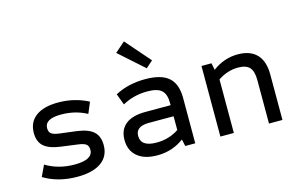

<svg xmlns="http://www.w3.org/2000/svg" viewBox="-94 -992 1928 1240"><g transform="rotate(-15 870.0 -371.5)"><path d="M288 12Q160 12 64 -46L99 -120Q183 -69 291 -69Q413 -69 413 -135Q413 -161 398 -172.5Q383 -184 344 -189L232 -204Q157 -214 122.5 -244.5Q88 -275 88 -334Q88 -406 140.5 -445Q193 -484 290 -484Q398 -484 491 -436L460 -362Q383 -404 288 -404Q179 -404 179 -341Q179 -316 194 -304.5Q209 -293 248 -288L360 -274Q435 -264 469.5 -233Q504 -202 504 -142Q504 -68 448 -28Q392 12 288 12Z M823 12Q737 12 689.5 -28Q642 -68 642 -139Q642 -207 687 -243Q732 -279 820 -279H988V-294Q988 -353 960 -378.5Q932 -404 865 -404Q774 -404 698 -362L670 -437Q759 -484 872 -484Q979 -484 1028.5 -440.5Q1078 -397 1078 -304V0H1011L1001 -46Q923 12 823 12ZM839 -69Q923 -69 988 -113V-205H823Q734 -205 734 -141Q734 -69 839 -69ZM901 -549 736 -696 803 -755 947 -590Z M1246 0V-472H1313L1322 -426Q1399 -484 1491 -484Q1574 -484 1617.5 -438.5Q1661 -393 1661 -305V0H1571V-291Q1571 -350 1547.5 -375.5Q1524 -401 1471 -401Q1400 -401 1336 -358V0Z"/></g></svg>

Font: Sometype Mono Medium
Style: Regular
Weight: 500
Monospace: yes
Designer: Ryoichi Tsunekawa
Foundry: Dharma Type
Version: Version 1.000; ttfautohint (v1.8.3)